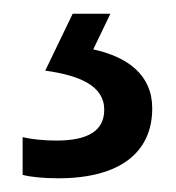

<svg xmlns="http://www.w3.org/2000/svg" viewBox="-20 -20 257 280"><path d="M202 138C202 89 166 63 116 52L141 0H86L46 83C96 90 132 105 132 140C132 171 108 185 62 185C44 185 25 183 13 180V235C24 238 43 240 65 240C154 240 202 203 202 138Z"/></svg>

Font: Noto Sans Gujarati UI SemiCondensed
Style: Regular
Weight: 400
Width: 4
Designer: Jelle Bosma - Monotype Design Team, Universal Thirst
Foundry: Monotype Imaging Inc.
Version: Version 2.106